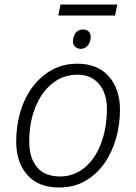

<svg xmlns="http://www.w3.org/2000/svg" viewBox="-20 -824 604 853"><path d="M239 -755 249 -804H501L491 -755ZM340 -607Q324 -607 314 -616Q304 -625 304 -641Q304 -661 315.5 -677Q327 -693 349 -693Q366 -693 374.5 -683.5Q383 -674 383 -660Q383 -637 370 -622Q357 -607 340 -607ZM243 9Q150 9 101 -47Q52 -103 52 -195Q52 -265 70.5 -327.5Q89 -390 125 -438Q161 -486 211 -513.5Q261 -541 324 -541Q414 -541 463.5 -484.5Q513 -428 513 -337Q513 -271 495.5 -209Q478 -147 443.5 -98Q409 -49 358.5 -20Q308 9 243 9ZM247 -40Q308 -40 355 -78.5Q402 -117 428.5 -185.5Q455 -254 455 -343Q455 -383 441 -416.5Q427 -450 398 -471Q369 -492 323 -492Q260 -492 212 -453Q164 -414 137 -347Q110 -280 110 -194Q110 -122 144.5 -81Q179 -40 247 -40Z"/></svg>

Font: Noto Sans Light
Style: Italic
Weight: 300
Italic angle: -12°
Designer: Monotype Design Team
Foundry: Monotype Imaging Inc.
Version: Version 2.013; ttfautohint (v1.8.4.7-5d5b)